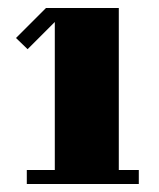

<svg xmlns="http://www.w3.org/2000/svg" viewBox="-20 -1020 397 480"><path d="M327 -595V-560H47V-595H117V-965L49 -897L20 -925L95 -1000H277V-595Z"/></svg>

Font: Kumar One
Style: Regular
Weight: 400
Designer: Parimal Parmar
Foundry: Indian Type Foundry
Version: Version 1.001;PS 1.001;hotconv 1.0.88;makeotf.lib2.5.647800